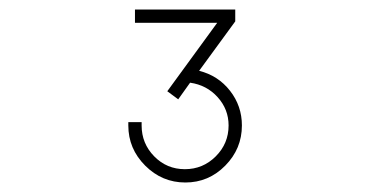

<svg xmlns="http://www.w3.org/2000/svg" viewBox="-20 -716 780 404"><path d="M399 -567Q439 -557 464 -525Q489 -493 489 -452Q489 -403 454 -367.5Q419 -332 370 -332Q321 -332 285.5 -367.5Q250 -403 250 -452V-459H278V-452Q278 -414 304.5 -387Q331 -360 369 -360Q407 -360 434 -387Q461 -414 461 -452Q461 -486 438 -511.5Q415 -537 380 -542L355 -507L332 -524L437 -668H264V-696H475V-671Z"/></svg>

Font: Major Mono Display
Style: Regular
Weight: 400
Designer: Emre Parlak
Foundry: Emre Parlak
Version: Version 2.000; ttfautohint (v1.8) -l 8 -r 50 -G 200 -x 14 -D